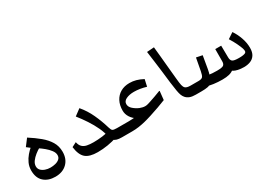

<svg xmlns="http://www.w3.org/2000/svg" viewBox="-12 -1057 2213 1604"><g transform="rotate(-30 1094.5 -255.5)"><path d="M201.2 7.8Q133.3 7.8 91.8 -29.3Q50.3 -66.4 50.3 -138.2Q50.3 -175.8 65.2 -208.3Q80.1 -240.7 102.3 -266.6Q124.5 -292.5 145.5 -310.1L206.5 -270.5Q183.6 -257.8 159.2 -238.5Q134.8 -219.2 117.9 -196.3Q101.1 -173.3 101.1 -148.4Q101.1 -126.5 115.5 -111.1Q129.9 -95.7 153.6 -87.4Q177.2 -79.1 203.6 -79.1Q228 -79.1 251.5 -85Q274.9 -90.8 290.3 -104.5Q305.7 -118.2 305.7 -140.6Q305.7 -164.1 287.8 -188Q270 -211.9 244.1 -233.4Q218.3 -254.9 193.4 -271L147 -301.3L109.4 -330.1L158.2 -394.5Q216.3 -357.4 260.7 -320.3Q305.2 -283.2 330.8 -240.7Q356.4 -198.2 356.4 -144Q356.4 -74.7 314 -33.4Q271.5 7.8 201.2 7.8Z M877 -87.4V0H845.7Q817.9 0 799.1 -5.1Q780.3 -10.3 765.1 -23.4L803.7 -24.9Q756.3 -9.3 707.5 -1.2Q658.7 6.8 610.4 6.8Q531.2 6.8 494.1 -25.1Q457 -57.1 447.3 -135.3L491.2 -157.7Q498 -125.5 514.9 -109.4Q531.7 -93.3 558.3 -87.9Q585 -82.5 621.6 -82.5Q661.6 -82.5 706.3 -87.9Q751 -93.3 783.2 -105.5L750 -60.1Q742.2 -105.5 719.5 -154.3Q696.8 -203.1 665 -251.5Q633.3 -299.8 598.6 -343.3L659.7 -388.7Q706.5 -333.5 737.5 -266.4Q768.6 -199.2 790 -126.5Q797.4 -100.1 807.6 -93.8Q817.9 -87.4 848.6 -87.4ZM877 0V-87.4Q892.6 -87.4 897.9 -77.4Q903.3 -67.4 903.3 -43.5Q903.3 -21.5 897.5 -10.7Q891.6 0 877 0Z M877 0V-87.4H962.4Q981 -87.4 1003.7 -88.9Q1026.4 -90.3 1061.5 -99.6L1033.2 -75.2Q999 -96.7 980.5 -126.5Q961.9 -156.2 961.9 -189.5Q961.9 -242.2 982.2 -280.8Q1002.4 -319.3 1039.3 -340.6Q1076.2 -361.8 1125.5 -361.8Q1157.7 -361.8 1188.5 -353.3Q1219.2 -344.7 1253.4 -326.7L1238.8 -260.7Q1210.4 -269.5 1180.2 -274.4Q1149.9 -279.3 1121.6 -279.3Q1077.6 -279.3 1046.6 -264.6Q1015.6 -250 1015.6 -221.2Q1015.6 -194.3 1040.5 -172.6Q1065.4 -150.9 1094.7 -138.7Q1106 -134.3 1119.4 -131.1Q1132.8 -127.9 1144 -127.9Q1155.3 -127.9 1166.5 -130.6Q1177.7 -133.3 1192.4 -138.2Q1223.1 -148.4 1251.5 -158.4Q1279.8 -168.5 1308.1 -179.7L1312.5 -178.2L1303.7 -94.7Q1271.5 -81.5 1228 -65.9Q1184.6 -50.3 1142.1 -36.9Q1099.6 -23.4 1069.3 -16.1Q1038.6 -8.8 1008.1 -4.4Q977.5 0 945.3 0ZM877 0Q862.3 0 856.4 -10.7Q850.6 -21.5 850.6 -43.5Q850.6 -67.4 856 -77.4Q861.3 -87.4 877 -87.4Z M1558.6 0Q1523.9 0 1502.2 -8.3Q1480.5 -16.6 1465.8 -33.2Q1455.1 -45.4 1448.2 -62.7Q1441.4 -80.1 1436 -111.3Q1430.7 -142.6 1423.8 -195.8Q1416.5 -261.2 1410.2 -311.5Q1403.8 -361.8 1397.7 -409.2Q1391.6 -456.5 1383.8 -512.7L1453.1 -517.6Q1457.5 -478 1461.9 -430.2Q1466.3 -382.3 1471.7 -325.7Q1477.1 -269 1483.4 -202.1Q1487.8 -152.8 1492.7 -131.6Q1497.6 -110.4 1507.8 -100.6Q1521.5 -87.4 1558.6 -87.4ZM1558.6 0V-87.4Q1574.2 -87.4 1579.8 -77.4Q1585.4 -67.4 1585.4 -43.5Q1585.4 -21.5 1579.3 -10.7Q1573.2 0 1558.6 0Z M1815.4 2.4Q1772.5 2.4 1730.7 -3.2Q1689 -8.8 1650.9 -21L1712.4 -22.9Q1695.8 -8.8 1673.3 -4.4Q1650.9 0 1613.8 0H1558.6V-87.4H1634.8Q1665.5 -87.4 1675.5 -99.9Q1685.5 -112.3 1692.4 -148.4L1714.8 -268.6L1772.9 -256.8L1752 -134.8Q1749 -116.7 1745.1 -102.5Q1741.2 -88.4 1736.8 -76.7L1730.5 -90.3Q1746.6 -87.4 1768.3 -85.9Q1790 -84.5 1812.5 -84.5Q1861.8 -84.5 1875.2 -95Q1888.7 -105.5 1888.7 -131.3L1889.2 -248.5H1946.3L1947.8 -133.8Q1948.2 -107.4 1962.2 -96.2Q1976.1 -85 2024.9 -85Q2048.8 -85 2063.5 -87.4Q2078.1 -89.8 2085.9 -93.8Q2096.2 -99.6 2096.2 -112.3Q2096.2 -121.1 2091.8 -136.7Q2084.5 -158.2 2069.1 -190.9Q2053.7 -223.6 2028.8 -263.2L2084.5 -300.3Q2111.8 -260.3 2129.2 -210.7Q2146.5 -161.1 2146.5 -113.8Q2146.5 -70.3 2129.9 -44.9Q2113.3 -19.5 2085.4 -8.5Q2057.6 2.4 2022.9 2.4Q2005.9 2.4 1985.1 -0.2Q1964.4 -2.9 1945.1 -9.5Q1925.8 -16.1 1912.6 -28.3L1930.7 -30.3Q1909.2 -11.7 1881.3 -4.6Q1853.5 2.4 1815.4 2.4ZM1558.6 0Q1543.9 0 1538.1 -10.7Q1532.2 -21.5 1532.2 -43.5Q1532.2 -67.4 1537.6 -77.4Q1543 -87.4 1558.6 -87.4Z"/></g></svg>

Font: Markazi Text Medium
Style: Regular
Weight: 500
Designer: Borna Izadpanah (Arabic designer), Fiona Ross (Arabic design director) and Florian Runge (Latin designer)
Foundry: Borna Izadpanah and Florian Runge
Version: Version 1.001